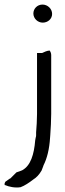

<svg xmlns="http://www.w3.org/2000/svg" viewBox="-54 -675 286 840"><path d="M-33 135H-31C-15 142 11 148 36 144C53 138 74 124 92 110C105 102 117 90 128 71C130 65 133 57 136 50V49C152 18 162 -23 165 -72L166 -85C168 -116 170 -145 170 -177V-434C170 -442 167 -449 163 -454C150 -453 139 -447 130 -443H108V-176C108 -149 106 -121 104 -96V-84C104 -81 104 -78 102 -72L100 -61C95 1 80 50 43 70C34 74 27 76 18 79L-6 103C-7 104 -8 106 -12 107L-26 117C-35 121 -35 133 -33 135ZM92 -616C92 -594 111 -576 133 -576C155 -576 174 -592 174 -614C174 -637 154 -655 132 -655C109 -655 92 -637 92 -616Z"/></svg>

Font: SolarCharger
Style: 350
Weight: 300
Designer: Mew Too
Foundry: Cannot Into Space Fonts/KineticPlasma Fonts
Version: Version 1.100